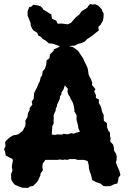

<svg xmlns="http://www.w3.org/2000/svg" viewBox="-25 -906 624 939"><path d="M112 13 84 12 64 5 47 -3 37 -15 30 -27 29 -54 36 -73 33 -88 34 -99 38 -121 36 -129 24 -134 12 -141 3 -145 0 -163 -5 -176 2 -192 0 -211 7 -220 24 -235 39 -244 58 -247 67 -251 86 -266 98 -289 100 -301 99 -316 109 -333 112 -353 120 -368V-378L133 -394L130 -409L140 -424L141 -440L142 -451L150 -467L156 -478L162 -494L169 -507L174 -528L181 -537L184 -558L194 -569L201 -589L203 -611L217 -621L219 -639L237 -658L239 -665L258 -673L269 -681L282 -680L306 -683L319 -679L331 -676L344 -667L358 -656L371 -636L382 -620L388 -605L397 -588L404 -571L406 -559L408 -543L413 -531L420 -519L426 -501L425 -490L442 -470L436 -459L444 -441V-427L459 -419L458 -403L466 -389L470 -379L474 -360L482 -344V-331L483 -315L498 -304L499 -282L505 -267L513 -257V-240L516 -230L514 -214L528 -199L532 -185V-171L543 -153L546 -139L545 -124L542 -111L548 -95L558 -73L564 -50L554 -36V-28L549 -9L531 -4L515 4L490 5L480 3L467 -8L446 -15L426 -25L420 -52L415 -64L410 -82L409 -99L403 -119L385 -124H371H355L342 -128H335H315L304 -124L292 -126L284 -124L265 -126L258 -124H241H230H216H197L184 -106L182 -90L185 -73L174 -59L172 -47L162 -25L154 -13L136 4L122 6ZM244 -246 255 -249 267 -248H280L287 -252L306 -249L324 -255L334 -252L348 -257L366 -262L358 -279L357 -289L355 -299L351 -313L349 -323L350 -341L345 -351L338 -362L339 -368L337 -381L335 -391L332 -402L328 -410L319 -425L318 -431L311 -440L306 -453L305 -462L307 -471L292 -489L288 -475L283 -464L276 -455L275 -444L268 -434V-425L261 -408L254 -394L253 -385L248 -375L247 -364L242 -354L237 -341L238 -328L237 -315L238 -303L231 -290L230 -277L229 -262L228 -248ZM297 -675 279 -678 259 -683 234 -692 214 -694 199 -707 183 -716 177 -724 162 -733 157 -746 139 -757 132 -766 125 -782V-792L115 -818L110 -829V-851L118 -871L129 -874L138 -883L162 -879L174 -875L183 -866L187 -859L207 -847L226 -835L229 -815L250 -805L257 -790L277 -791L306 -787L322 -794L335 -809L346 -822L363 -835L375 -852L397 -865L405 -872V-875L416 -886L430 -884L442 -885L457 -877L473 -860L476 -850L482 -840L481 -819L478 -804L466 -784L456 -775L458 -757L449 -750L429 -734L416 -724L401 -715L391 -704L376 -696L356 -691L341 -683L313 -681Z"/></svg>

Font: Winky Rough SemiBold
Style: Regular
Weight: 600
Designer: Simon Atzbach
Foundry: typofactur
Version: Version 1.206; ttfautohint (v1.8.4.7-5d5b)